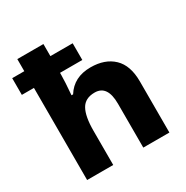

<svg xmlns="http://www.w3.org/2000/svg" viewBox="-173 -903 1011 1045"><g transform="rotate(-30 332.5 -380.0)"><path d="M241 -684H381V-579H241V-566Q241 -526 234 -442H244Q294 -522 399 -522Q489 -522 541.5 -472Q594 -422 594 -321V0H430V-276Q430 -392 350 -392Q290 -392 265.5 -348.5Q241 -305 241 -215V0H77V-579H1V-684H77V-760H241Z"/></g></svg>

Font: Noto Sans UI ExtraBold
Style: Regular
Weight: 800
Designer: Monotype Design Team
Foundry: Monotype Imaging Inc.
Version: Version 1.001